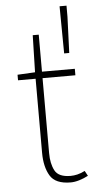

<svg xmlns="http://www.w3.org/2000/svg" viewBox="-54 -785 410 827"><g transform="rotate(-5 151.0 -372.0)"><path d="M218 8Q152 8 129 -30.5Q106 -69 106 -130V-450H30V-474L106 -478L110 -638H136V-478H278V-450H136V-126Q136 -80 152 -50Q168 -20 220 -20Q234 -20 249 -23.5Q264 -27 282 -36L294 -14Q275 -4 255 2Q235 8 218 8ZM238 -548 236 -752H266V-704L260 -548Z"/></g></svg>

Font: Source Sans 3 ExtraLight ExtraLight
Style: Regular
Weight: 250
Version: Version 3.052;hotconv 1.1.0;makeotfexe 2.6.0